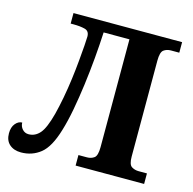

<svg xmlns="http://www.w3.org/2000/svg" viewBox="-105 -820 938 934"><g transform="rotate(15 363.5 -353.5)"><path d="M80 7Q44 7 22 -12.5Q0 -32 0 -68Q0 -99 15 -117Q30 -135 49 -135Q49 -116 61.5 -102Q74 -88 93 -88Q126 -88 149.5 -115Q173 -142 193 -218Q203 -257 212 -305Q221 -353 227.5 -403Q234 -453 238 -497.5Q242 -542 244.5 -575Q247 -608 247 -621Q247 -649 223.5 -655Q200 -661 167 -661H152V-714H699V-661H657Q636 -661 621 -650Q606 -639 606 -596V-113Q606 -73 621.5 -63Q637 -53 657 -53H699V0H354V-53H397Q418 -53 433 -64Q448 -75 448 -118V-661H318Q315 -599 309 -530Q303 -461 294 -392.5Q285 -324 273.5 -262Q262 -200 247 -151Q220 -60 178 -26.5Q136 7 80 7Z"/></g></svg>

Font: NotoSerif-Bold
Style: Regular
Weight: 700
Designer: Monotype Design Team
Foundry: Monotype Imaging Inc.
Version: Version 2.007; ttfautohint (v1.8) -l 8 -r 50 -G 200 -x 14 -D